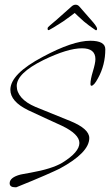

<svg xmlns="http://www.w3.org/2000/svg" viewBox="-20 -712 467 815"><path d="M45 83Q21 83 21 66Q21 41 67 29Q69 28 79.5 26.5Q90 25 110 21Q200 5 244 -21Q317 -66 317 -105Q317 -143 241 -179Q217 -190 182 -206Q147 -222 100 -244Q24 -281 24 -331Q24 -398 162 -471Q289 -539 363 -539Q427 -539 427 -503Q427 -436 396 -380Q379 -348 368 -348Q364 -348 364 -356Q364 -375 374 -408Q385 -444 385 -461Q385 -507 328 -507Q267 -507 164 -457Q51 -401 51 -347Q51 -321 71 -298Q91 -275 131 -258L279 -198Q359 -165 359 -126Q359 -64 233 4Q217 12 171.5 32Q126 52 49 83ZM185 -584Q182 -584 182 -592Q182 -596 193 -605Q204 -614 219 -627L282 -683Q291 -692 301 -692Q311 -692 318 -683L367 -627Q378 -615 385 -605Q392 -595 392 -590Q392 -582 386 -584Q385 -585 371.5 -594Q358 -603 336 -621Q323 -632 313.5 -641.5Q304 -651 297 -657Q289 -651 276.5 -641.5Q264 -632 248 -621Q220 -603 207.5 -595.5Q195 -588 189 -585Q187 -584 185 -584Z"/></svg>

Font: Shalimar
Style: Regular
Weight: 400
Designer: Robert E. Leuschke
Foundry: Robert E. Leuschke
Version: Version 1.010; ttfautohint (v1.8.3)